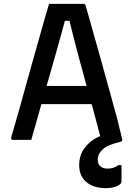

<svg xmlns="http://www.w3.org/2000/svg" viewBox="-20 -724 690 994"><path d="M148 -279H390Q403 -279 415.5 -279Q428 -279 440 -279L471 -288L482 -236L493 -185H158Q155 -185 152.5 -186.5Q150 -188 148.5 -190.5Q147 -193 147 -196ZM142 0Q118 0 94 0Q70 0 46 0Q43 0 41 -1.5Q39 -3 38 -6Q37 -9 38 -13Q48 -47 61 -92Q74 -137 88.5 -189Q103 -241 118.5 -297.5Q134 -354 150 -410Q166 -466 181 -520Q196 -574 209.5 -620.5Q223 -667 234 -704Q279 -704 327 -704Q375 -704 412 -704Q416 -704 418.5 -702.5Q421 -701 422 -699Q423 -697 424 -693Q442 -629 461.5 -560Q481 -491 501.5 -418Q522 -345 543 -268.5Q564 -192 586 -112Q592 -85 599.5 -57Q607 -29 613 0Q591 0 565 0Q539 0 517 0Q511 0 508 -1.5Q505 -3 503.5 -7Q502 -11 499 -19Q479 -96 459 -169Q439 -242 420 -309.5Q401 -377 385.5 -436.5Q370 -496 357 -546.5Q344 -597 335 -636L366 -616H289L321 -635Q311 -597 297.5 -548.5Q284 -500 267.5 -441Q251 -382 231 -313Q211 -244 189 -166Q167 -88 142 0ZM555 -34Q566 -34 579.5 -26.5Q593 -19 613 0Q613 3 611 6Q609 9 601 11Q538 25 512 49Q486 73 486 102Q486 126 500 137.5Q514 149 537 149Q554 149 567 144.5Q580 140 593 131H609Q609 139 609 149Q609 159 609 174Q609 189 609 216Q609 229 585.5 239.5Q562 250 528 250Q464 250 427 218.5Q390 187 390 131Q390 81 415.5 45.5Q441 10 478.5 -10Q516 -30 555 -34Z"/></svg>

Font: Recursive Medium
Style: Regular
Weight: 500
Version: Version 1.085